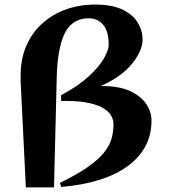

<svg xmlns="http://www.w3.org/2000/svg" viewBox="-20 -819 756 839"><path d="M242 -20Q316 -56 362 -88Q408 -120 433 -150.5Q458 -181 467 -212Q476 -243 476 -277Q476 -292 468 -309.5Q460 -327 437.5 -342.5Q415 -358 373 -368Q331 -378 264 -378H247V-403Q322 -443 368 -485.5Q414 -528 434.5 -564.5Q455 -601 455 -623Q455 -681 431.5 -710Q408 -739 367 -739H357Q289 -733 260 -667.5Q231 -602 228 -484L216 0H93L70 -466V-486Q70 -561 94.5 -617.5Q119 -674 161 -713Q203 -752 256.5 -773.5Q310 -795 368 -798Q376 -799 382.5 -799Q389 -799 396 -799Q470 -799 515.5 -777Q561 -755 582 -720Q603 -685 603 -646Q603 -598 557.5 -541Q512 -484 420 -443H426Q501 -443 548.5 -421Q596 -399 619 -364.5Q642 -330 642 -292Q642 -171 540.5 -95Q439 -19 248 -2Z"/></svg>

Font: Reggae One
Style: Regular
Weight: 400
Designer: Fontworks Inc.
Foundry: Fontworks Inc.
Version: Version 1.100